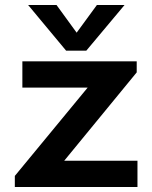

<svg xmlns="http://www.w3.org/2000/svg" viewBox="-20 -744 606 764"><path d="M39 0V-44L337.5 -406L333.5 -395.5H69V-500H524V-456L224.5 -91L229.5 -104.5H527V0ZM475.5 -724 323.5 -542.5H243L92 -724H205L285 -614L365.5 -724Z"/></svg>

Font: Science Gothic
Style: Regular
Weight: 400
Designer: Thomas Phinney, Vassil Kateliev, Brandon Buerkle
Foundry: Font Detective LLC
Version: Version 1.018